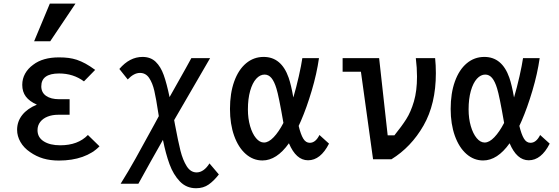

<svg xmlns="http://www.w3.org/2000/svg" viewBox="-20 -866 3040 1044"><path d="M143.5 -39Q109.5 -62 91.2 -94Q73 -126 73 -160Q73 -205.5 101 -240.8Q129 -276 180.5 -297Q140 -315 120.5 -341Q101 -367 101 -404.5Q101 -437.5 116.5 -465.5Q132 -493.5 160.5 -514Q212.5 -554 300.5 -554Q330 -554 352.8 -551Q375.5 -548 397.5 -541Q422 -532.5 445 -520Q468 -507.5 497.5 -486L436.5 -423.5Q378.5 -466.5 301.5 -466.5Q204.5 -466.5 204.5 -396.5Q204.5 -363 230.5 -344.8Q256.5 -326.5 302 -326.5H358.5V-242H296Q264.5 -242 239 -232Q213.5 -222 198.8 -203Q184 -184 184 -158Q184 -119 217.8 -97.5Q251.5 -76 307.5 -76Q404 -76 458 -132L521 -70.5Q485 -33 428.5 -13Q372 7 300.5 7Q253.5 7 215.2 -4.2Q177 -15.5 143.5 -39ZM165.5 -641.5 251 -846.5H390.5L253 -641.5Z M866 -105.5Q801 8.5 732.5 133H636Q679.5 63.5 717 -3.8Q754.5 -71 819.5 -190L843.5 -234.5L840.5 -253Q829 -329.5 819.2 -372Q809.5 -414.5 791 -442Q772.5 -469.5 741 -469.5Q708 -469.5 674.5 -434L629 -491Q685 -556.5 755 -556.5Q799 -556.5 826.5 -530Q854 -503.5 870.2 -458Q886.5 -412.5 902 -338Q942.5 -408.5 990 -494.5Q1000 -513.5 1020.5 -550H1122.5L1033.5 -396.5L927 -213L931.5 -188.5Q948.5 -97.5 961.2 -46.8Q974 4 995.2 37.8Q1016.5 71.5 1049 71.5Q1068.5 71.5 1086.5 58.8Q1104.5 46 1119 22.5L1170 82.5Q1143.5 117 1114.8 137.2Q1086 157.5 1046 157.5Q993.5 157.5 958 120.5Q922.5 83.5 901.8 26.8Q881 -30 866 -105.5Z M1230.5 -273.5Q1230.5 -359 1253.5 -423Q1276.5 -487 1318 -521.8Q1359.5 -556.5 1413.5 -556.5Q1510 -556.5 1549.5 -443.5Q1563 -404.5 1575 -336Q1591 -390.5 1604.8 -451.2Q1618.5 -512 1624 -550H1714.5Q1702.5 -465.5 1675 -373Q1647.5 -280.5 1616.5 -209L1604 -181.5Q1615 -135.5 1628.8 -112.5Q1642.5 -89.5 1664.5 -89.5Q1696 -89.5 1717 -132L1769 -85Q1723 5.5 1655 5.5Q1590 5.5 1551 -87Q1484.5 6.5 1407 6.5Q1356.5 6.5 1316.2 -28.8Q1276 -64 1253.2 -127.8Q1230.5 -191.5 1230.5 -273.5ZM1415.5 -91Q1440.5 -91 1468 -119.8Q1495.5 -148.5 1521 -197.5V-198.5Q1495.5 -346 1483 -385Q1471.5 -423 1456 -441.8Q1440.5 -460.5 1418.5 -460.5Q1394 -460.5 1373.2 -437.8Q1352.5 -415 1340.2 -371.8Q1328 -328.5 1328 -271Q1328 -221.5 1340 -180.2Q1352 -139 1372 -115Q1392 -91 1415.5 -91Z M1942.5 -476H1843V-550H2041.5L2088 -130H2124.5Q2164.5 -179.5 2189.2 -218.5Q2214 -257.5 2230.8 -314.8Q2247.5 -372 2247.5 -449.5Q2247.5 -496.5 2241 -550H2346Q2350 -512 2350 -468Q2350 -300.5 2282.8 -183.2Q2215.5 -66 2108.5 0H2008.5Z M2430.5 -273.5Q2430.5 -359 2453.5 -423Q2476.5 -487 2518 -521.8Q2559.5 -556.5 2613.5 -556.5Q2710 -556.5 2749.5 -443.5Q2763 -404.5 2775 -336Q2791 -390.5 2804.8 -451.2Q2818.5 -512 2824 -550H2914.5Q2902.5 -465.5 2875 -373Q2847.5 -280.5 2816.5 -209L2804 -181.5Q2815 -135.5 2828.8 -112.5Q2842.5 -89.5 2864.5 -89.5Q2896 -89.5 2917 -132L2969 -85Q2923 5.5 2855 5.5Q2790 5.5 2751 -87Q2684.5 6.5 2607 6.5Q2556.5 6.5 2516.2 -28.8Q2476 -64 2453.2 -127.8Q2430.5 -191.5 2430.5 -273.5ZM2615.5 -91Q2640.5 -91 2668 -119.8Q2695.5 -148.5 2721 -197.5V-198.5Q2695.5 -346 2683 -385Q2671.5 -423 2656 -441.8Q2640.5 -460.5 2618.5 -460.5Q2594 -460.5 2573.2 -437.8Q2552.5 -415 2540.2 -371.8Q2528 -328.5 2528 -271Q2528 -221.5 2540 -180.2Q2552 -139 2572 -115Q2592 -91 2615.5 -91Z"/></svg>

Font: JuliaMono SemiBold
Style: Regular
Weight: 600
Monospace: yes
Designer: cormullion
Foundry: corm
Version: Version 0.055; ttfautohint (v1.8.4)